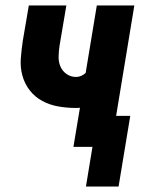

<svg xmlns="http://www.w3.org/2000/svg" viewBox="-20 -540 540 706"><path d="M416 146H296L320 0H250L274 -144Q270 -143 266.5 -143Q263 -143 259 -143Q227 -143 195 -148.5Q163 -154 136 -168.5Q109 -183 90 -207Q71 -231 62.5 -261.5Q54 -292 56.5 -325Q59 -358 64 -391L86 -520H224L199 -372Q196 -352 195.5 -332.5Q195 -313 202 -296Q209 -279 224.5 -268Q240 -257 260 -257Q269 -257 278.5 -261Q288 -265 295 -272L336 -520H474L407 -114H459Z"/></svg>

Font: Iosevka Term Curly Heavy
Style: Italic
Weight: 900
Italic angle: -9°
Designer: Belleve Invis
Foundry: Belleve Invis
Version: Version 32.3.0